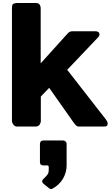

<svg xmlns="http://www.w3.org/2000/svg" viewBox="-20 -843 746 1279"><path d="M59.6 -785.2Q59.6 -793.9 60.5 -800.8Q60.5 -807.6 64.5 -813.5Q68.4 -818.4 76.2 -820.3Q85 -823.2 98.6 -823.2Q138.7 -823.2 218.8 -823.2Q227.5 -823.2 234.4 -820.3Q240.2 -817.4 244.1 -811.5Q248 -806.6 249 -800.8Q251 -795.9 251 -790Q251 -667 251 -420.9Q295.9 -470.7 430.7 -620.1Q443.4 -634.8 461.9 -634.8Q512.7 -634.8 615.2 -634.8Q642.6 -634.8 642.6 -613.3Q642.6 -608.4 640.6 -604.5Q638.7 -600.6 633.8 -594.7Q565.4 -522.5 427.7 -377.9Q492.2 -294.9 686.5 -45.9Q686.5 -45.9 685.5 -45.9Q692.4 -39.1 694.3 -32.2Q697.3 -25.4 697.3 -19.5Q697.3 -8.8 691.4 -3.9Q684.6 0 672.9 0Q616.2 0 503.9 0Q495.1 0 487.3 -6.8Q480.5 -12.7 470.7 -26.4Q416 -103.5 307.6 -257.8Q293.9 -243.2 252 -200.2Q252 -159.2 252 -38.1Q252 -34.2 251 -28.3Q249 -21.5 245.1 -14.6Q242.2 -8.8 235.4 -4.9Q228.5 0 218.8 0Q176.8 0 92.8 0Q84 0 77.1 -4.9Q71.3 -9.8 67.4 -15.6Q63.5 -21.5 61.5 -26.4Q59.6 -32.2 59.6 -33.2Q59.6 -284.2 59.6 -785.2ZM246.1 115.2Q246.1 105.5 252 98.6Q257.8 92.8 268.6 92.8Q312.5 92.8 400.4 92.8Q409.2 92.8 416 98.6Q423.8 105.5 423.8 115.2Q423.8 163.1 423.8 258.8Q423.8 305.7 399.4 347.7Q375 388.7 329.1 414.1Q328.1 416 322.3 416Q315.4 416 311.5 414.1Q306.6 412.1 304.7 409.2Q293 399.4 269.5 380.9Q264.6 377 262.7 372.1Q260.7 368.2 260.7 364.3Q260.7 357.4 267.6 350.6Q274.4 344.7 282.2 335.9Q291 328.1 297.9 317.4Q304.7 306.6 304.7 291Q304.7 284.2 304.7 269.5Q304.7 259.8 295.9 258.8Q286.1 258.8 266.6 258.8Q246.1 257.8 246.1 237.3Q246.1 196.3 246.1 115.2Z"/></svg>

Font: Cocogoose
Style: Regular
Weight: 400
Designer: Cosimo Lorenzo Pancini
Version: Version 1.000